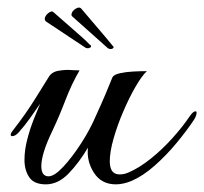

<svg xmlns="http://www.w3.org/2000/svg" viewBox="-20 -476 534 502"><path d="M204 -351 100 -420Q97 -423 97 -426Q97 -434 106 -441.5Q115 -449 120 -444L193 -380Q199 -375 204.5 -369.5Q210 -364 215 -359Q218 -358 218 -355Q218 -352 213.5 -350.5Q209 -349 204 -351ZM262 -350 169 -433Q166 -436 167 -439Q168 -447 177.5 -453Q187 -459 192 -454L255 -380Q260 -374 265 -368Q270 -362 274 -357Q277 -355 277 -352Q276 -349 271.5 -348Q267 -347 262 -350ZM100 6Q69 6 56.5 -12.5Q44 -31 44 -58Q44 -84 51.5 -112.5Q59 -141 69 -166Q79 -191 85 -205Q72 -186 58.5 -167Q45 -148 29 -130Q20 -120 12 -120Q8 -120 8 -124Q8 -128 13 -134Q48 -179 71.5 -217Q95 -255 107 -274Q115 -288 133 -291Q151 -294 164 -293Q168 -293 173 -292.5Q178 -292 188 -292Q167 -256 151 -214Q135 -172 117 -134Q102 -103 95 -80Q88 -57 88 -42Q88 -15 107 -15Q122 -15 145 -39.5Q168 -64 192 -101Q216 -138 232 -176Q244 -202 255.5 -229Q267 -256 274 -274Q278 -281 293.5 -284.5Q309 -288 328.5 -289Q348 -290 364 -290Q351 -278 334.5 -249.5Q318 -221 302.5 -185Q287 -149 277 -114Q267 -79 267 -54Q267 -50 267.5 -46Q268 -42 269 -38Q274 -20 293 -20Q298 -20 303.5 -21Q309 -22 316 -25Q344 -37 374 -61Q404 -85 431 -115Q458 -145 476 -172Q485 -185 491 -185Q494 -185 494 -181Q494 -173 486 -161Q468 -134 441.5 -102Q415 -70 384.5 -43Q354 -16 324 -3Q302 6 283 6Q245 6 225.5 -24.5Q206 -55 210 -90Q187 -51 159.5 -22.5Q132 6 100 6ZM204 -351 100 -420Q97 -423 97 -426Q97 -434 106 -441.5Q115 -449 120 -444L193 -380Q199 -375 204.5 -369.5Q210 -364 215 -359Q218 -358 218 -355Q218 -352 213.5 -350.5Q209 -349 204 -351Z"/></svg>

Font: Gwendolyn
Style: Bold
Weight: 700
Designer: Robert E. Leuschke
Foundry: Robert E. Leuschke
Version: Version 1.010; ttfautohint (v1.8.3)